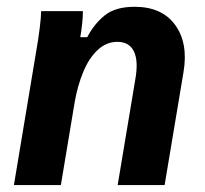

<svg xmlns="http://www.w3.org/2000/svg" viewBox="-20 -532 590 552"><path d="M20 0 83.3 -380Q90 -417.5 94.2 -451.2Q98.3 -485 98.3 -500H218.3Q218.3 -482.5 216.2 -463.8Q214.2 -445 210.8 -425H230.8Q250 -462.5 280.8 -487.5Q311.7 -512.5 366.7 -512.5Q445.8 -512.5 483.8 -460Q521.7 -407.5 507.5 -324.2L453.3 0H318.3L369.2 -305Q378.3 -356.7 365 -384.2Q351.7 -411.7 317.5 -411.7Q285.8 -411.7 260.8 -388.3Q235.8 -365 219.6 -325.8Q203.3 -286.7 195 -240L155 0Z"/></svg>

Font: Familjen Grotesk
Style: Bold Italic
Weight: 700
Italic angle: -9.46201°
Designer: Anders Wikstroem, Jonas Baeckman, Matilda Gysing, Kristian Moeller
Foundry: Familjen STHLM AB
Version: Version 2.002; ttfautohint (v1.8.4.7-5d5b)